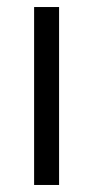

<svg xmlns="http://www.w3.org/2000/svg" viewBox="-20 -526 264 546"><path d="M77 0H148V-506H77Z"/></svg>

Font: Arthouse Owned
Style: Regular
Weight: 400
Designer: Jeremy Tribby
Foundry: Tribby Type
Version: Version 1.000;PS 001.000;hotconv 1.0.88;makeotf.lib2.5.64775